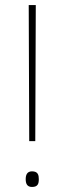

<svg xmlns="http://www.w3.org/2000/svg" viewBox="-20 -734 255 762"><path d="M120 -174 122 -714H94L96 -174ZM82 -23C82 -6 87 8 107 8C131 8 134 -6 134 -23C134 -39 131 -54 107 -54C87 -54 82 -39 82 -23Z"/></svg>

Font: Noto Sans Sinhala UI Condensed Thin
Style: Regular
Weight: 100
Width: 3
Designer: Jelle Bosma - Monotype Design Team
Foundry: Monotype Imaging Inc.
Version: Version 2.006